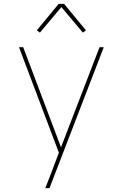

<svg xmlns="http://www.w3.org/2000/svg" viewBox="-20 -766 640 1001"><path d="M216 215Q224 195 232 174.5Q240 154 248 133L287 30L79 -520H101L298 2L499 -520H521L238 215ZM188 -596 172 -608 286 -746H314L428 -608L412 -596L300 -729Z"/></svg>

Font: Iosevka Aile Thin
Style: Regular
Weight: 100
Designer: Belleve Invis
Foundry: Belleve Invis
Version: Version 31.1.0; ttfautohint (v1.8.4)